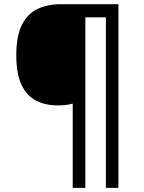

<svg xmlns="http://www.w3.org/2000/svg" viewBox="-20 -780 695 927"><path d="M551.8 127H491.2V-696.3H392.1V127H331.1V-279.8Q315.9 -275.4 297.4 -273.2Q278.8 -271 259.8 -271Q198.7 -271 153.6 -294.4Q108.4 -317.9 83.5 -371.1Q58.6 -424.3 58.6 -512.7Q58.6 -606 85.7 -659.9Q112.8 -713.9 161.4 -736.8Q210 -759.8 274.9 -759.8H551.8Z"/></svg>

Font: Open Sans Medium
Style: Regular
Weight: 500
Designer: Monotype Design Team
Foundry: Monotype Imaging Inc.
Version: Version 3.000